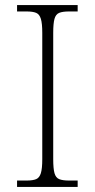

<svg xmlns="http://www.w3.org/2000/svg" viewBox="-20 -734 374 754"><path d="M47 0V-25H84Q109 -25 122 -30.5Q135 -36 140.5 -54Q146 -72 146 -109V-605Q146 -642 140.5 -660Q135 -678 122 -683.5Q109 -689 84 -689H47V-714H285V-689H251Q226 -689 212.5 -683.5Q199 -678 194 -660Q189 -642 189 -605V-109Q189 -72 194 -54Q199 -36 212.5 -30.5Q226 -25 251 -25H285V0Z"/></svg>

Font: Noto Serif Hentaigana ExtraLight
Style: Regular
Weight: 200
Designer: Kazuhiro Yamada
Foundry: nipponia
Version: Version 1.000